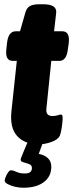

<svg xmlns="http://www.w3.org/2000/svg" viewBox="-20 -670 344 902"><path d="M162 8Q96 8 60.5 -31Q25 -70 34 -150L59 -384H40Q3 -384 10 -440L13 -468Q19 -523 54 -523H74L100 -614Q106 -633 120.5 -641.5Q135 -650 166 -650H183Q248 -650 244 -610L234 -523H273Q309 -523 303 -468L299 -440Q293 -384 259 -384H221L198 -160Q194 -125 226 -125Q241 -125 251.5 -128.5Q262 -132 266 -132Q271 -132 273 -127Q275 -122 274 -107Q273 -89 269.5 -67Q266 -45 261 -32Q252 -14 221.5 -3Q191 8 162 8ZM89 212Q71 212 51 207.5Q31 203 16.5 195Q2 187 2 179Q2 173 6.5 161.5Q11 150 18 140Q25 130 31 130Q42 130 57.5 137.5Q73 145 97 145Q130 145 130 119Q130 106 117 101Q104 96 90.5 92.5Q77 89 77 81Q77 78 79.5 70.5Q82 63 90 44.5Q98 26 113 -10H185L162 53Q189 58 205 73Q221 88 221 113Q221 159 186 185.5Q151 212 89 212Z"/></svg>

Font: Asap Condensed Condensed ExtraBold
Style: Italic
Weight: 800
Width: 3
Italic angle: -6°
Designer: Pablo Cosgaya
Foundry: Omnibus-Type
Version: Version 3.001; ttfautohint (v1.8.4.7-5d5b)